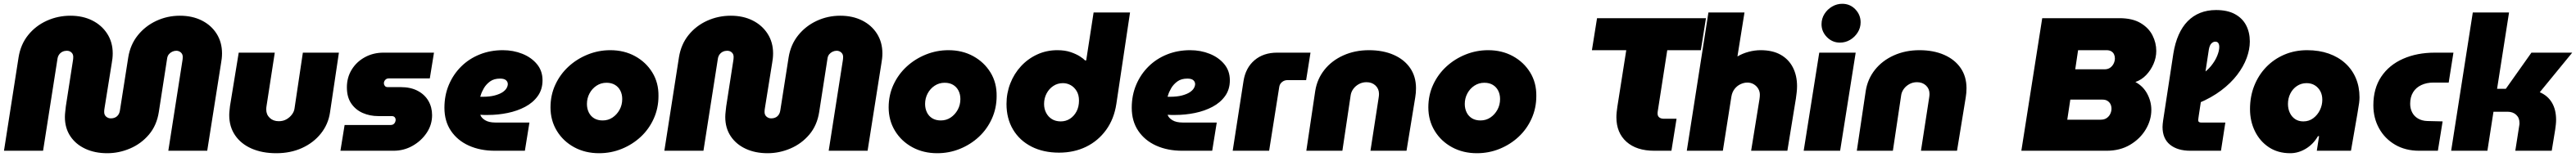

<svg xmlns="http://www.w3.org/2000/svg" viewBox="-20 -796 13575 829"><path d="M545 13Q480 13 429.5 -10.5Q379 -34 350.5 -77Q322 -120 322 -178Q322 -191 324 -208Q326 -225 327 -235L364 -474Q365 -479 365.5 -484.5Q366 -490 366 -496Q366 -510 356.5 -519Q347 -528 332 -528Q320 -528 309.5 -523Q299 -518 292 -508.5Q285 -499 283 -486L207 0H1L78 -494Q89 -562 128.5 -611Q168 -660 226.5 -686.5Q285 -713 351 -713Q416 -713 466 -688Q516 -663 545 -618Q574 -573 574 -514Q574 -501 572.5 -487Q571 -473 569 -463L531 -226Q530 -221 529.5 -215.5Q529 -210 529 -205Q529 -189 539.5 -180Q550 -171 564 -171Q584 -171 596.5 -182Q609 -193 612 -213L656 -494Q667 -561 706.5 -610Q746 -659 804 -686Q862 -713 928 -713Q993 -713 1043 -688Q1093 -663 1121.5 -618Q1150 -573 1150 -514Q1150 -501 1148.5 -487Q1147 -473 1145 -463L1072 0H867L941 -474Q942 -479 942.5 -484.5Q943 -490 943 -496Q943 -510 933 -519Q923 -528 909 -528Q898 -528 887.5 -523Q877 -518 870 -509.5Q863 -501 861 -489L817 -205Q806 -134 765 -85.5Q724 -37 665.5 -12Q607 13 545 13Z M1766 -518 1719 -202Q1710 -140 1671 -91Q1632 -42 1571.5 -14.5Q1511 13 1436 13Q1362 13 1306 -11.5Q1250 -36 1219 -81.5Q1188 -127 1188 -188Q1188 -199 1189.5 -212.5Q1191 -226 1192 -236L1238 -518H1428L1385 -239Q1384 -235 1383.5 -228Q1383 -221 1383 -218Q1383 -191 1401.5 -173.5Q1420 -156 1449 -156Q1472 -156 1489.5 -166Q1507 -176 1518.5 -191.5Q1530 -207 1532 -223L1576 -518Z M1774 0 1796 -136H2039Q2048 -136 2053.5 -140Q2059 -144 2062 -150.5Q2065 -157 2065 -163Q2065 -171 2060 -177Q2055 -183 2044 -183H1974Q1929 -183 1891.5 -199.5Q1854 -216 1831 -249.5Q1808 -283 1808 -335Q1808 -387 1833.5 -428.5Q1859 -470 1903 -494Q1947 -518 2001 -518H2267L2245 -382H2028Q2020 -382 2014.5 -378Q2009 -374 2006 -368.5Q2003 -363 2003 -356Q2003 -349 2008 -342.5Q2013 -336 2023 -336H2092Q2144 -336 2181 -316.5Q2218 -297 2237.5 -263.5Q2257 -230 2257 -188Q2257 -137 2228.5 -94.5Q2200 -52 2154 -26Q2108 0 2054 0Z M2588 0Q2511 0 2451 -27Q2391 -54 2356.5 -105Q2322 -156 2322 -227Q2322 -293 2345.5 -348.5Q2369 -404 2410.5 -445Q2452 -486 2508 -508.5Q2564 -531 2630 -531Q2685 -531 2732.5 -512Q2780 -493 2809.5 -457.5Q2839 -422 2839 -372Q2839 -324 2814 -289Q2789 -254 2747.5 -232Q2706 -210 2655 -199.5Q2604 -189 2551 -189Q2541 -189 2531 -189Q2521 -189 2511 -190Q2516 -174 2536 -161.5Q2556 -149 2591 -149H2770L2746 0ZM2511 -285Q2514 -285 2517 -285Q2520 -285 2523 -285Q2561 -285 2587 -292Q2613 -299 2628 -309Q2643 -319 2649.5 -330.5Q2656 -342 2656 -352Q2656 -364 2646.5 -372.5Q2637 -381 2615 -381Q2583 -381 2562.5 -366Q2542 -351 2530 -330.5Q2518 -310 2513 -292Q2512 -290 2511.5 -288Q2511 -286 2511 -285Z M3137 13Q3064 13 3006 -18.5Q2948 -50 2914.5 -105Q2881 -160 2881 -229Q2881 -294 2906.5 -349Q2932 -404 2976 -444.5Q3020 -485 3077 -508Q3134 -531 3196 -531Q3269 -531 3326.5 -499.5Q3384 -468 3417.5 -413.5Q3451 -359 3450 -289Q3450 -225 3425 -169.5Q3400 -114 3356.5 -73.5Q3313 -33 3256.5 -10Q3200 13 3137 13ZM3156 -160Q3185 -160 3208 -175.5Q3231 -191 3245 -216.5Q3259 -242 3259 -273Q3259 -298 3249 -317.5Q3239 -337 3220.5 -348Q3202 -359 3176 -359Q3147 -359 3123.5 -343.5Q3100 -328 3086.5 -302.5Q3073 -277 3073 -247Q3073 -222 3083 -202Q3093 -182 3111.5 -171Q3130 -160 3156 -160Z M4025 13Q3960 13 3909.5 -10.5Q3859 -34 3830.5 -77Q3802 -120 3802 -178Q3802 -191 3804 -208Q3806 -225 3807 -235L3844 -474Q3845 -479 3845.5 -484.5Q3846 -490 3846 -496Q3846 -510 3836.5 -519Q3827 -528 3812 -528Q3800 -528 3789.5 -523Q3779 -518 3772 -508.5Q3765 -499 3763 -486L3687 0H3481L3558 -494Q3569 -562 3608.5 -611Q3648 -660 3706.5 -686.5Q3765 -713 3831 -713Q3896 -713 3946 -688Q3996 -663 4025 -618Q4054 -573 4054 -514Q4054 -501 4052.5 -487Q4051 -473 4049 -463L4011 -226Q4010 -221 4009.5 -215.5Q4009 -210 4009 -205Q4009 -189 4019.5 -180Q4030 -171 4044 -171Q4064 -171 4076.5 -182Q4089 -193 4092 -213L4136 -494Q4147 -561 4186.5 -610Q4226 -659 4284 -686Q4342 -713 4408 -713Q4473 -713 4523 -688Q4573 -663 4601.5 -618Q4630 -573 4630 -514Q4630 -501 4628.5 -487Q4627 -473 4625 -463L4552 0H4347L4421 -474Q4422 -479 4422.5 -484.5Q4423 -490 4423 -496Q4423 -510 4413 -519Q4403 -528 4389 -528Q4378 -528 4367.5 -523Q4357 -518 4350 -509.5Q4343 -501 4341 -489L4297 -205Q4286 -134 4245 -85.5Q4204 -37 4145.5 -12Q4087 13 4025 13Z M4919 13Q4846 13 4788 -18.5Q4730 -50 4696.5 -105Q4663 -160 4663 -229Q4663 -294 4688.5 -349Q4714 -404 4758 -444.5Q4802 -485 4859 -508Q4916 -531 4978 -531Q5051 -531 5108.5 -499.5Q5166 -468 5199.5 -413.5Q5233 -359 5232 -289Q5232 -225 5207 -169.5Q5182 -114 5138.5 -73.5Q5095 -33 5038.5 -10Q4982 13 4919 13ZM4938 -160Q4967 -160 4990 -175.5Q5013 -191 5027 -216.5Q5041 -242 5041 -273Q5041 -298 5031 -317.5Q5021 -337 5002.5 -348Q4984 -359 4958 -359Q4929 -359 4905.5 -343.5Q4882 -328 4868.5 -302.5Q4855 -277 4855 -247Q4855 -222 4865 -202Q4875 -182 4893.5 -171Q4912 -160 4938 -160Z M5561 10Q5478 10 5415.5 -22Q5353 -54 5318.5 -112Q5284 -170 5284 -247Q5284 -304 5304 -355.5Q5324 -407 5360.5 -446.5Q5397 -486 5446 -508.5Q5495 -531 5552 -531Q5593 -531 5623 -520.5Q5653 -510 5672 -497.5Q5691 -485 5698 -477H5704L5743 -730H5935L5863 -248Q5851 -168 5809 -110Q5767 -52 5703.5 -21Q5640 10 5561 10ZM5570 -155Q5597 -155 5618.5 -169Q5640 -183 5653 -207.5Q5666 -232 5666 -265Q5666 -295 5653.5 -315.5Q5641 -336 5622 -346.5Q5603 -357 5581 -357Q5553 -357 5530.5 -342Q5508 -327 5495 -302Q5482 -277 5482 -247Q5482 -221 5493 -200Q5504 -179 5523.5 -167Q5543 -155 5570 -155Z M6210 0Q6133 0 6073 -27Q6013 -54 5978.5 -105Q5944 -156 5944 -227Q5944 -293 5967.5 -348.5Q5991 -404 6032.5 -445Q6074 -486 6130 -508.5Q6186 -531 6252 -531Q6307 -531 6354.5 -512Q6402 -493 6431.5 -457.5Q6461 -422 6461 -372Q6461 -324 6436 -289Q6411 -254 6369.5 -232Q6328 -210 6277 -199.5Q6226 -189 6173 -189Q6163 -189 6153 -189Q6143 -189 6133 -190Q6138 -174 6158 -161.5Q6178 -149 6213 -149H6392L6368 0ZM6133 -285Q6136 -285 6139 -285Q6142 -285 6145 -285Q6183 -285 6209 -292Q6235 -299 6250 -309Q6265 -319 6271.5 -330.5Q6278 -342 6278 -352Q6278 -364 6268.5 -372.5Q6259 -381 6237 -381Q6205 -381 6184.5 -366Q6164 -351 6152 -330.5Q6140 -310 6135 -292Q6134 -290 6133.5 -288Q6133 -286 6133 -285Z M6476 0 6533 -368Q6544 -438 6591 -478Q6638 -518 6710 -518H6886L6863 -373H6765Q6748 -373 6735.5 -362.5Q6723 -352 6721 -335L6668 0Z M6864 0 6911 -316Q6921 -379 6959.5 -427.5Q6998 -476 7059 -503.5Q7120 -531 7194 -531Q7268 -531 7324 -506.5Q7380 -482 7411 -437Q7442 -392 7442 -330Q7442 -319 7441 -306Q7440 -293 7438 -282L7392 0H7202L7245 -279Q7246 -284 7246.5 -290.5Q7247 -297 7247 -300Q7247 -327 7228.5 -344.5Q7210 -362 7181 -362Q7159 -362 7141 -352Q7123 -342 7112 -327Q7101 -312 7098 -295L7054 0Z M7763 13Q7690 13 7632 -18.5Q7574 -50 7540.5 -105Q7507 -160 7507 -229Q7507 -294 7532.5 -349Q7558 -404 7602 -444.5Q7646 -485 7703 -508Q7760 -531 7822 -531Q7895 -531 7952.5 -499.5Q8010 -468 8043.5 -413.5Q8077 -359 8076 -289Q8076 -225 8051 -169.5Q8026 -114 7982.5 -73.5Q7939 -33 7882.5 -10Q7826 13 7763 13ZM7782 -160Q7811 -160 7834 -175.5Q7857 -191 7871 -216.5Q7885 -242 7885 -273Q7885 -298 7875 -317.5Q7865 -337 7846.5 -348Q7828 -359 7802 -359Q7773 -359 7749.5 -343.5Q7726 -328 7712.5 -302.5Q7699 -277 7699 -247Q7699 -222 7709 -202Q7719 -182 7737.5 -171Q7756 -160 7782 -160Z M8698 0Q8604 0 8551 -47.5Q8498 -95 8498 -177Q8498 -190 8499.5 -204Q8501 -218 8503 -232L8550 -531H8369L8396 -700H8970L8943 -531H8766L8719 -228Q8718 -220 8716.5 -212Q8715 -204 8715 -197Q8715 -183 8724 -176Q8733 -169 8748 -169H8815L8788 0Z M8869 0 8983 -730H9173L9137 -505L9136 -498Q9163 -514 9195 -522.5Q9227 -531 9258 -531Q9321 -531 9363.5 -507Q9406 -483 9428 -440Q9450 -397 9450 -341Q9450 -324 9448 -307.5Q9446 -291 9444 -276L9399 0H9208L9252 -272Q9253 -277 9253.5 -284.5Q9254 -292 9254 -296Q9254 -313 9245.5 -327.5Q9237 -342 9222 -351Q9207 -360 9188 -360Q9170 -360 9152 -351.5Q9134 -343 9121 -326.5Q9108 -310 9104 -286L9059 0Z M9485 0 9567 -518H9759L9677 0ZM9676 -571Q9636 -571 9607.5 -600Q9579 -629 9579 -668Q9579 -698 9594.5 -722.5Q9610 -747 9635 -761.5Q9660 -776 9688 -776Q9729 -776 9757 -747Q9785 -718 9785 -678Q9785 -649 9769.5 -624.5Q9754 -600 9729.5 -585.5Q9705 -571 9676 -571Z M9765 0 9812 -316Q9822 -379 9860.5 -427.5Q9899 -476 9960 -503.5Q10021 -531 10095 -531Q10169 -531 10225 -506.5Q10281 -482 10312 -437Q10343 -392 10343 -330Q10343 -319 10342 -306Q10341 -293 10339 -282L10293 0H10103L10146 -279Q10147 -284 10147.5 -290.5Q10148 -297 10148 -300Q10148 -327 10129.5 -344.5Q10111 -362 10082 -362Q10060 -362 10042 -352Q10024 -342 10013 -327Q10002 -312 9999 -295L9955 0Z M10632 0 10742 -700H11149Q11217 -700 11260 -674.5Q11303 -649 11323 -609.5Q11343 -570 11343 -527Q11343 -492 11328.5 -458.5Q11314 -425 11289.5 -399.5Q11265 -374 11233 -363Q11274 -341 11295.5 -300.5Q11317 -260 11317 -216Q11317 -162 11287.5 -112.5Q11258 -63 11205 -31.5Q11152 0 11081 0ZM10874 -164H11050Q11069 -164 11081.5 -172.5Q11094 -181 11100.5 -194.5Q11107 -208 11107 -222Q11107 -235 11102 -245.5Q11097 -256 11086.5 -263Q11076 -270 11060 -270H10890ZM10916 -430H11070Q11088 -430 11100 -438.5Q11112 -447 11118.5 -460.5Q11125 -474 11125 -488Q11125 -499 11120.5 -509Q11116 -519 11106 -525Q11096 -531 11081 -531H10931Z M11523 0Q11455 0 11415.5 -32Q11376 -64 11376 -126Q11376 -134 11377 -142Q11378 -150 11379 -159L11433 -513Q11442 -569 11461 -612Q11480 -655 11508.5 -684Q11537 -713 11574.5 -728Q11612 -743 11658 -743Q11718 -743 11757.5 -721.5Q11797 -700 11816.5 -662.5Q11836 -625 11836 -577Q11836 -535 11819.5 -490Q11803 -445 11769.5 -401Q11736 -357 11685 -318.5Q11634 -280 11565 -251L11580 -403Q11610 -421 11631.5 -447.5Q11653 -474 11664 -501Q11675 -528 11675 -548Q11675 -561 11670 -568.5Q11665 -576 11654 -576Q11643 -576 11633.5 -566.5Q11624 -557 11620 -534L11567 -186Q11566 -177 11565 -171.5Q11564 -166 11564 -162Q11564 -155 11568 -152Q11572 -149 11579 -149H11707L11684 0Z M12049 13Q11984 13 11936.5 -18.5Q11889 -50 11863 -103Q11837 -156 11837 -220Q11837 -287 11859.5 -343.5Q11882 -400 11922.5 -442Q11963 -484 12018 -507.5Q12073 -531 12138 -531Q12201 -531 12252 -513Q12303 -495 12339.5 -461.5Q12376 -428 12395 -382.5Q12414 -337 12414 -282Q12414 -269 12412 -252.5Q12410 -236 12403 -196L12369 0H12189L12201 -77H12195Q12171 -35 12131.5 -11Q12092 13 12049 13ZM12118 -155Q12148 -155 12170.5 -172Q12193 -189 12205.5 -215Q12218 -241 12218 -269Q12218 -295 12207.5 -314.5Q12197 -334 12178.5 -345.5Q12160 -357 12135 -357Q12107 -357 12084.5 -342Q12062 -327 12049.5 -302Q12037 -277 12037 -247Q12037 -221 12047 -200Q12057 -179 12075 -167Q12093 -155 12118 -155Z M12729 0Q12656 0 12601.5 -32Q12547 -64 12517 -118.5Q12487 -173 12487 -240Q12487 -329 12528.5 -391Q12570 -453 12643.5 -485.5Q12717 -518 12811 -518H12909L12884 -360H12803Q12768 -360 12740 -347Q12712 -334 12696.5 -309Q12681 -284 12681 -248Q12681 -223 12691.5 -202.5Q12702 -182 12722.5 -170Q12743 -158 12771 -157L12852 -155L12827 0Z M12897 0 13011 -730H13202L13139 -327H13185L13320 -518H13535L13364 -309Q13406 -291 13428 -254Q13450 -217 13450 -163Q13450 -151 13448.5 -137.5Q13447 -124 13445 -110L13427 0H13235L13256 -134Q13257 -138 13257 -141Q13257 -144 13257 -147Q13257 -174 13239.5 -190Q13222 -206 13194 -206H13120L13088 0Z"/></svg>

Font: MuseoModerno Thin Black
Style: Italic
Weight: 900
Italic angle: -9°
Version: Version 1.003